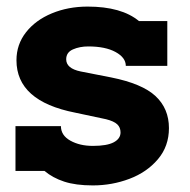

<svg xmlns="http://www.w3.org/2000/svg" viewBox="-20 -551 578 583"><path d="M493 -162Q493 -107 459.5 -67.5Q426 -28 373 -8Q320 12 262 12Q210 12 175 0.5Q140 -11 115 -32H27V-168H165Q165 -140 193.5 -124Q222 -108 262 -108Q305 -108 325.5 -119Q346 -130 346 -149Q346 -164 336 -173.5Q326 -183 302 -189L208 -209Q30 -244 30 -368Q30 -416 59 -453Q88 -490 137.5 -510.5Q187 -531 246 -531Q349 -531 402 -487H488V-351H362Q362 -376 331 -393Q300 -410 248 -410Q222 -410 201.5 -401Q181 -392 181 -371Q181 -343 225 -334L317 -316Q412 -297 452.5 -259Q493 -221 493 -162Z"/></svg>

Font: Arvo
Style: Bold
Weight: 700
Designer: Anton Koovit (Cyrillic Expansion: Cyreal)
Foundry: Anton Koovit, Yassin Baggar
Version: Version 3.000